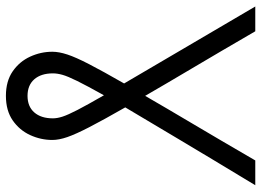

<svg xmlns="http://www.w3.org/2000/svg" viewBox="-140 -562 905 666"><g transform="rotate(90 313.0 -229.5)"><path d="M235 40Q235 81 255.5 104.5Q276 128 313 128Q350 128 370.5 104.5Q391 81 391 40Q391 25 385 6.5Q379 -12 362 -45Q345 -78 311 -137Q278 -78 261.5 -44.5Q245 -11 240 7Q235 25 235 40ZM3 -662H89Q161 -538 216.5 -444.5Q272 -351 313 -280Q354 -351 409.5 -444.5Q465 -538 537 -662H623Q528 -505 462.5 -395Q397 -285 353 -211Q397 -134 421.5 -86.5Q446 -39 456 -10Q466 19 466 42Q466 82 449 119Q432 156 398 179.5Q364 203 313 203Q262 203 228 179.5Q194 156 177 119Q160 82 160 42Q160 19 169.5 -10Q179 -39 203 -85.5Q227 -132 270 -207Q227 -281 161.5 -392Q96 -503 3 -662Z"/></g></svg>

Font: Questrial
Style: Regular
Weight: 400
Designer: Joe Prince, Laura Meseguer
Foundry: Joe Prince, Laura Meseguer
Version: Version 2.000; ttfautohint (v1.8.3)